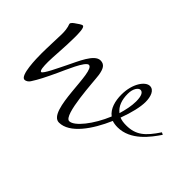

<svg xmlns="http://www.w3.org/2000/svg" viewBox="-54 -359 489 489"><g transform="rotate(45 190.5 -115.0)"><path d="M172 0C210 0 244 -49 266 -100C272 -98 278 -97 286 -97C333 -97 364 -140 381 -165L375 -168C351 -132 333 -116 298 -116C289 -116 281 -117 274 -120C285 -149 291 -176 291 -193C291 -212 285 -230 270 -230C254 -230 234 -203 234 -163C234 -140 240 -118 256 -106C237 -60 206 -21 188 -21C166 -21 161 -138 158 -158C155 -176 150 -187 135 -187C113 -187 96 -144 83 -118C73 -98 55 -59 49 -59C44 -59 43 -73 43 -90C43 -108 47 -148 47 -182C47 -195 47 -218 40 -218C36 -218 27 -211 24 -209C21 -207 13 -202 13 -197C13 -194 18 -189 18 -165C18 -157 16 -114 16 -93C16 -75 17 -15 33 -15C38 -15 44 -19 47 -24C58 -41 66 -57 80 -87C89 -106 110 -158 122 -158C147 -158 128 0 172 0ZM244 -176C244 -195 253 -206 260 -206C268 -206 273 -197 273 -177C273 -161 269 -143 264 -126C250 -137 244 -154 244 -176Z"/></g></svg>

Font: Stalemate
Style: Regular
Weight: 400
Designer: Astigmatic (AOETI)
Foundry: Astigmatic (AOETI)
Version: Version 001.000